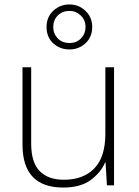

<svg xmlns="http://www.w3.org/2000/svg" viewBox="-20 -832 622 862"><path d="M492 -530V0H460L454 -103H452Q433 -58 387.5 -24Q342 10 264 10Q81 10 81 -183V-530H120V-187Q120 -103 158 -64Q196 -25 267 -25Q354 -25 403.5 -76Q453 -127 453 -232V-530ZM292 -610Q249 -610 219 -637.5Q189 -665 189 -711Q189 -755 219 -783.5Q249 -812 292 -812Q334 -812 364 -783Q394 -754 394 -711Q394 -666 364 -638Q334 -610 292 -610ZM292 -639Q324 -639 344 -660Q364 -681 364 -711Q364 -742 342.5 -762.5Q321 -783 292 -783Q260 -783 239.5 -762.5Q219 -742 219 -711Q219 -681 239 -660Q259 -639 292 -639Z"/></svg>

Font: Noto Sans Lao UI ExtLt
Style: Regular
Weight: 200
Designer: Monotype Design Team
Foundry: Monotype Imaging Inc.
Version: Version 2.000; ttfautohint (v1.8.4.7-5d5b)